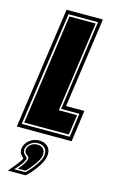

<svg xmlns="http://www.w3.org/2000/svg" viewBox="-149 -641 551 903"><g transform="rotate(15 126.5 -190.0)"><path d="M-26 0 58 -591H235L173 -153H262L241 0ZM-7 -18H227L243 -134H154L216 -573H72ZM3 -27 79 -564H207L145 -125H234L220 -27ZM-13 211Q13 181 26 163.5Q39 146 43 137L41 136Q36 131 28 121Q20 111 22 93Q26 69 46.5 52.5Q67 36 93 36Q122 36 137.5 53.5Q153 71 148 100Q145 121 123 154Q101 187 73 211ZM14 197H69Q93 174 112.5 145.5Q132 117 134 100Q138 77 126 63.5Q114 50 91 50Q71 50 55 62.5Q39 75 36 93Q35 106 40.5 113Q46 120 51 124Q58 131 58 133Q55 155 14 197ZM30 190Q62 154 65 133Q66 126 60 121.5Q54 117 48 111Q42 105 43 93Q45 78 58.5 67.5Q72 57 90 57Q110 57 120 69Q130 81 127 100Q125 117 105.5 144.5Q86 172 67 190Z"/></g></svg>

Font: Alumni Sans Collegiate One SC
Style: Italic
Weight: 400
Italic angle: -8°
Designer: Robert E. Leuschke
Foundry: Robert E. Leuschke
Version: Version 1.100